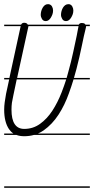

<svg xmlns="http://www.w3.org/2000/svg" viewBox="-20 -660 450 919"><path d="M410 -535H392V-533Q392 -531 391.5 -530Q391 -529 391 -527Q382 -492 371.5 -440Q361 -388 346 -330Q340 -308 334 -287H410V-280H332Q322 -247 310 -214Q290 -157 260 -111Q230 -65 189 -36Q176 -27 162 -21H410V-14H142Q120 -8 96 -8Q75 -8 59 -14H0V-21H44Q32 -29 23 -42Q0 -76 0 -135Q0 -152 2.5 -170.5Q5 -189 9 -211L24 -280H0V-287H25L79 -535H0V-542H81Q85 -551 96 -551Q106 -551 111 -545Q112 -544 113 -542H357Q361 -550 372 -550Q382 -550 387 -545Q388 -543 389 -542H410ZM356 -535H116V-534Q116 -532 115.5 -531Q115 -530 115 -529L62 -287H299Q303 -301 307 -316Q321 -366 330.5 -411Q340 -456 347 -488Q350 -502 352 -514.5Q354 -527 356 -535ZM37 -168Q35 -152 35 -135Q35 -43 96 -43Q138 -43 171.5 -67Q205 -91 230.5 -130Q256 -169 275 -218Q287 -249 297 -280H60L44 -204Q40 -185 37 -168ZM213 -640Q224 -638 229 -629Q234 -620 234 -610Q234 -600 231 -591.5Q228 -583 223 -575Q218 -567 212 -563Q206 -559 199 -559Q187 -559 181 -569Q175 -579 175 -589Q175 -598 177.5 -607Q180 -616 184.5 -623.5Q189 -631 195 -635.5Q201 -640 209 -640ZM311 -640Q321 -638 326 -629Q331 -620 331 -610Q331 -600 328 -591.5Q325 -583 320 -575Q315 -567 309 -563Q303 -559 296 -559Q284 -559 278 -569Q272 -579 272 -589Q272 -598 274.5 -607Q277 -616 281.5 -623.5Q286 -631 292.5 -635.5Q299 -640 307 -640ZM410 239H0V232H410Z"/></svg>

Font: Gruenewald VA 1. Klasse
Style: Regular
Weight: 400
Designer: Peter Wiegel
Foundry: Peter Wiegel, nach dem Schriftentwurf von Dr. H. Gr¸newald
Version: Version 0.007